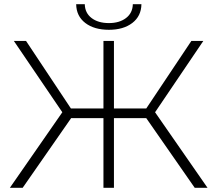

<svg xmlns="http://www.w3.org/2000/svg" viewBox="-20 -895 1036 915"><path d="M677 -332H523V0H473V-332H319L88 0H27L277 -360L46 -700H104L318 -378H473V-700H523V-378H677L892 -700H949L719 -360L969 0H908ZM343 -875H384Q385 -833 416.5 -809Q448 -785 499 -785Q549 -785 580.5 -809Q612 -833 613 -875H654Q653 -818 610.5 -785.5Q568 -753 499 -753Q429 -753 386.5 -785.5Q344 -818 343 -875Z"/></svg>

Font: Montserrat Atlas Light
Style: Regular
Weight: 300
Designer: Julieta Ulanovsky
Foundry: Julieta Ulanovsky
Version: Version 7.200